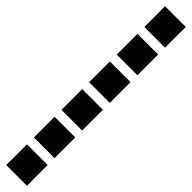

<svg xmlns="http://www.w3.org/2000/svg" viewBox="217 -1313 1966 1966"><g transform="rotate(-45 1200.0 -330.0)"><path d="M50 -180H350V-480H50Z M450 -180H750V-480H450Z M850 -180H1150V-480H850Z M1250 -180H1550V-480H1250Z M1650 -180H1950V-480H1650Z M2050 -180H2350V-480H2050Z"/></g></svg>

Font: text-security-square
Style: Regular
Weight: 400
Monospace: yes
Foundry: Oskari Noppa
Version: Version 3.000;hotconv 1.0.118;makeotfexe 2.5.65603